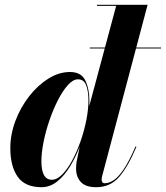

<svg xmlns="http://www.w3.org/2000/svg" viewBox="-20 -770 691 800"><path d="M352.5 -349Q352.5 -339.5 352 -328.5L464 -745.5H384V-750H595L405.5 -36Q403.5 -28.5 403.5 -20.5Q403.5 -15.5 406.2 -11Q409 -6.5 417 -6.5Q433.5 -6.5 453 -18.8Q472.5 -31 495 -64Q517.5 -97 544.5 -159.5L548.5 -158.5Q513.5 -75.5 476.5 -32.8Q439.5 10 380.5 10Q337 10 317 -11.5Q297 -33 297 -67.5Q297 -83.5 299.5 -97.5L312 -159Q295 -114.5 271.5 -76Q248 -37.5 218.2 -13.8Q188.5 10 153 10Q84 10 53.5 -33.8Q23 -77.5 23 -152.5Q23 -210 44.2 -266.2Q65.5 -322.5 101.2 -368.5Q137 -414.5 181.2 -442.2Q225.5 -470 271.5 -470Q318.5 -470 335.5 -434.5Q352.5 -399 352.5 -349ZM348.5 -351Q348.5 -390 339 -414.8Q329.5 -439.5 305 -439.5Q284.5 -439.5 263 -415.8Q241.5 -392 221.8 -353.5Q202 -315 186.2 -269.2Q170.5 -223.5 161.5 -178.5Q152.5 -133.5 152.5 -98.5Q152.5 -21 196 -21Q217.5 -21 239.2 -43Q261 -65 280.8 -101.5Q300.5 -138 315.8 -181.8Q331 -225.5 339.8 -269.8Q348.5 -314 348.5 -351ZM354.1 -572H650.9V-568H354.1Z"/></svg>

Font: Bodoni* 36pt
Style: Bold Italic
Weight: 700
Italic angle: -13°
Version: Version 2.3